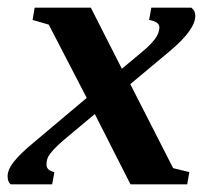

<svg xmlns="http://www.w3.org/2000/svg" viewBox="-32 -479 552 499"><path d="M214.4 -182.6 133.8 -115.2Q116.2 -100.1 106.7 -89.6Q97.2 -79.1 93 -71Q88.9 -63 88.9 -50.8Q88.9 -36.1 109.4 -31.7L103.5 0H-4.4Q-12.2 -6.3 -12.2 -21Q-12.2 -38.1 3.7 -58.3Q19.5 -78.6 54.7 -107.9L193.4 -224.6L94.7 -415L52.7 -427.2L58.1 -459H204.1L284.7 -300.3L334.5 -341.8Q358.4 -361.3 370.4 -377.2Q382.3 -393.1 382.3 -408.2Q382.3 -422.4 355.5 -427.2L361.3 -459H465.3Q475.6 -451.2 475.6 -438Q475.6 -401.4 408.2 -345.2L306.6 -260.3L418 -42L460 -31.7L454.6 0H307.1Z"/></svg>

Font: Tinos
Style: Bold Italic
Weight: 700
Italic angle: -16.333°
Designer: Steve Matteson
Foundry: Monotype Imaging Inc.
Version: Version 1.23